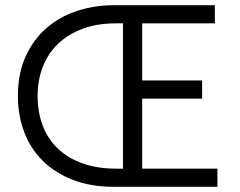

<svg xmlns="http://www.w3.org/2000/svg" viewBox="-20 -720 924 740"><path d="M419 0Q330 0 261.5 -26.5Q193 -53 145.5 -99.5Q98 -146 73.5 -210.5Q49 -275 49 -350Q49 -438 79.5 -504Q110 -570 161 -613.5Q212 -657 279 -678.5Q346 -700 419 -700H808V-630H528V-410H759V-340H528V-70H818V0ZM454 -70V-630H427Q354 -630 298 -609Q242 -588 203.5 -551Q165 -514 145 -462.5Q125 -411 125 -351Q125 -285 146 -232.5Q167 -180 206.5 -144Q246 -108 302 -89Q358 -70 427 -70Z"/></svg>

Font: Tilda Sans
Style: Regular
Weight: 400
Designer: ParaType Ltd
Foundry: ParaType Ltd
Version: Version 1.009